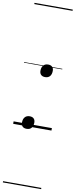

<svg xmlns="http://www.w3.org/2000/svg" viewBox="-148 -1028 609 1546"><g transform="rotate(10 156.5 -255.0)"><path d="M113 21Q91 21 79.5 9.5Q68 -2 68 -23Q68 -51 82 -67Q96 -83 121 -83Q143 -83 154.5 -71.5Q166 -60 166 -39Q166 -11 152.5 5Q139 21 113 21ZM187 -415Q166 -415 154 -426.5Q142 -438 142 -459Q142 -487 156 -503Q170 -519 195 -519Q217 -519 228.5 -507.5Q240 -496 240 -475Q240 -447 226.5 -431Q213 -415 187 -415ZM0 469H313V479H0ZM0 -20H313V0H0ZM0 -505H313V-500H0ZM0 -989H313V-979H0Z"/></g></svg>

Font: Playwrite DE VA Guides
Style: Regular
Weight: 400
Designer: Veronika Burian, José Scaglione
Foundry: TypeTogether
Version: Version 1.003